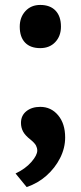

<svg xmlns="http://www.w3.org/2000/svg" viewBox="-20 -561 327 778"><path d="M88 197 43 142Q83 123 107 95.5Q131 68 131 49Q131 39 126 29Q121 19 104 5Q82 -12 73.5 -28Q65 -44 65 -63Q65 -93 87 -110.5Q109 -128 143 -128Q187 -128 215.5 -94Q244 -60 244 -4Q244 39 223.5 79.5Q203 120 168 151Q133 182 88 197ZM143 -366Q103 -366 81.5 -388.5Q60 -411 60 -453Q60 -491 83 -516Q106 -541 143 -541Q183 -541 205 -518Q227 -495 227 -453Q227 -415 204 -390.5Q181 -366 143 -366Z"/></svg>

Font: Readex Pro bold
Style: Bold
Weight: 700
Designer: Bonnie Shaver-Troup, Thomas Jockin
Foundry: Lexend
Version: Version 1.200; ttfautohint (v1.8.3)